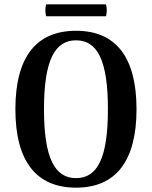

<svg xmlns="http://www.w3.org/2000/svg" viewBox="-20 -852 701 886"><path d="M193 -832C188 -814 188 -796 193 -777H469C474 -796 474 -814 469 -832ZM331 14C513 14 610 -107 610 -348C610 -590 513 -710 331 -710C148 -710 51 -590 51 -348C51 -107 148 14 331 14ZM331 -30C231 -30 183 -126 183 -348C183 -570 231 -666 331 -666C431 -666 478 -570 478 -348C478 -126 431 -30 331 -30Z"/></svg>

Font: Arima Koshi ExtraBold
Style: Regular
Weight: 800
Designer: Joana Correia and Natanael Gama
Foundry: NDISCOVER
Version: Version 1.019;PS 001.019;hotconv 1.0.88;makeotf.lib2.5.64775